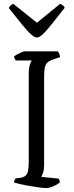

<svg xmlns="http://www.w3.org/2000/svg" viewBox="-20 -968 380 988"><path d="M215 0Q209 0 193.5 -2Q178 -4 157.5 -7Q137 -10 116 -14Q95 -18 78 -22Q61 -26 52 -29Q52 -35 55 -41Q58 -47 60 -50L85 -53Q102 -56 111.5 -64Q121 -72 124.5 -90Q128 -108 128 -140V-584Q128 -621 134.5 -637.5Q141 -654 144 -657H61Q59 -661 56.5 -664.5Q54 -668 52 -677Q57 -682 68 -688Q79 -694 90.5 -699Q102 -704 107 -704H277Q281 -700 284.5 -692.5Q288 -685 289 -674L251 -661Q233 -655 223.5 -645.5Q214 -636 210.5 -619.5Q207 -603 207 -574V-120Q207 -97 202 -80.5Q197 -64 192 -58L281 -49Q283 -47 285.5 -40.5Q288 -34 288 -29Q273 -17 252 -8.5Q231 0 215 0ZM170 -775Q157 -775 138.5 -792Q120 -809 92.5 -843Q65 -877 25 -927Q28 -933 34 -939Q40 -945 49 -948L170 -851L289 -948Q298 -945 304.5 -939.5Q311 -934 313 -928Q272 -876 244.5 -841.5Q217 -807 199.5 -791Q182 -775 170 -775Z"/></svg>

Font: Texturina Medium 12pt ExtraLight
Style: Regular
Weight: 250
Version: Version 1.002